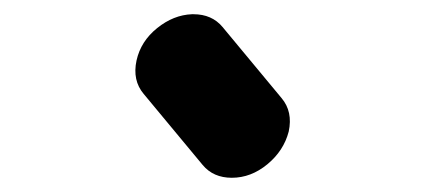

<svg xmlns="http://www.w3.org/2000/svg" viewBox="-20 -740 600 270"><path d="M252 -720Q278 -720 293 -702L376 -602Q392 -583 386 -555Q379 -528 356 -509Q333 -490 306 -490Q280 -490 265 -508L182 -608Q166 -627 172 -655Q178 -682 201 -700.5Q224 -719 250 -720Q250 -720 251 -720Q252 -720 252 -720Z"/></svg>

Font: Brass Mono
Style: Bold Italic
Weight: 700
Italic angle: -13°
Monospace: yes
Version: Version 1.000; ttfautohint (v1.8.3) -l 8 -r 50 -G 200 -x 14 